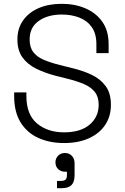

<svg xmlns="http://www.w3.org/2000/svg" viewBox="-20 -734 656 1004"><path d="M315 14Q240 14 181 -12.5Q122 -39 88 -93.5Q54 -148 54 -232V-251H118V-232Q118 -135 173.5 -88.5Q229 -42 315 -42Q402 -42 449 -82.5Q496 -123 496 -186Q496 -228 475.5 -253.5Q455 -279 418.5 -294.5Q382 -310 334 -322L270 -338Q213 -353 168 -375.5Q123 -398 97 -434.5Q71 -471 71 -528Q71 -585 100.5 -627Q130 -669 182 -691.5Q234 -714 303 -714Q372 -714 427.5 -690Q483 -666 515.5 -619.5Q548 -573 548 -503V-456H484V-503Q484 -558 460 -592Q436 -626 395 -642Q354 -658 303 -658Q230 -658 182.5 -624.5Q135 -591 135 -528Q135 -486 154.5 -461Q174 -436 209.5 -421Q245 -406 293 -394L357 -378Q412 -365 458 -343.5Q504 -322 532 -284.5Q560 -247 560 -186Q560 -125 529.5 -80Q499 -35 444 -10.5Q389 14 315 14ZM278 250V212H299Q316 212 323 205Q330 198 330 182V164H320Q299 164 284.5 150.5Q270 137 270 115Q270 94 284 80Q298 66 320 66Q341 66 355.5 80.5Q370 95 370 121V183Q370 217 354 233.5Q338 250 303 250Z"/></svg>

Font: Space Grotesk Light Light
Style: Regular
Weight: 300
Version: Version 2.000